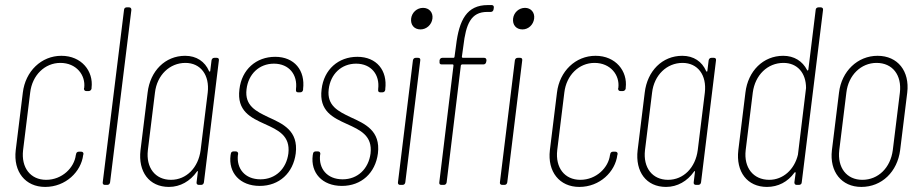

<svg xmlns="http://www.w3.org/2000/svg" viewBox="-20 -729 3616 757"><path d="M158 8C239 8 300 -52 308 -118L309 -121C310 -127 306 -131 300 -131H291C285 -131 280 -127 280 -121L279 -118C273 -68 225 -20 162 -20C100 -20 63 -68 71 -137L99 -364C107 -433 157 -481 218 -481C281 -481 318 -433 312 -383L311 -380C311 -374 314 -370 320 -370H330C335 -370 340 -374 341 -380V-383C349 -448 302 -509 222 -509C143 -509 80 -448 70 -364L42 -137C32 -52 80 8 158 8Z M393 0H403C409 0 413 -4 414 -10L498 -690C498 -696 495 -700 489 -700H479C474 -700 469 -696 469 -690L385 -10C384 -4 388 0 393 0Z M814 -491 809 -450C809 -446 806 -445 804 -449C788 -486 755 -509 710 -509C631 -509 572 -449 562 -364L534 -137C524 -52 568 8 646 8C691 8 730 -15 756 -52C758 -56 761 -55 760 -51L755 -10C754 -4 758 0 764 0H773C779 0 783 -4 784 -10L843 -491C844 -497 841 -501 835 -501H825C819 -501 815 -497 814 -491ZM654 -20C592 -20 555 -68 563 -137L591 -364C599 -433 649 -481 711 -481C771 -481 807 -433 799 -364L771 -137C762 -68 715 -20 654 -20Z M1004 4C1081 4 1136 -47 1146 -124C1157 -214 1095 -241 1038 -267C990 -290 944 -312 952 -377C959 -437 1002 -478 1060 -478C1120 -478 1154 -434 1147 -378V-375C1146 -369 1149 -365 1155 -365H1164C1170 -365 1174 -369 1175 -375V-378C1184 -451 1141 -505 1065 -505C990 -505 933 -455 924 -377C913 -291 969 -265 1024 -240C1077 -216 1125 -194 1117 -124C1109 -63 1066 -22 1007 -22C945 -22 912 -65 918 -118L919 -122C919 -128 916 -132 910 -132H900C895 -132 890 -128 890 -122L889 -117C880 -48 926 4 1004 4Z M1328 4C1405 4 1460 -47 1470 -124C1481 -214 1419 -241 1362 -267C1314 -290 1268 -312 1276 -377C1283 -437 1326 -478 1384 -478C1444 -478 1478 -434 1471 -378V-375C1470 -369 1473 -365 1479 -365H1488C1494 -365 1498 -369 1499 -375V-378C1508 -451 1465 -505 1389 -505C1314 -505 1257 -455 1248 -377C1237 -291 1293 -265 1348 -240C1401 -216 1449 -194 1441 -124C1433 -63 1390 -22 1331 -22C1269 -22 1236 -65 1242 -118L1243 -122C1243 -128 1240 -132 1234 -132H1224C1219 -132 1214 -128 1214 -122L1213 -117C1204 -48 1250 4 1328 4Z M1638 -613C1661 -613 1682 -631 1685 -656C1688 -680 1672 -698 1648 -698C1624 -698 1604 -680 1601 -656C1598 -631 1613 -613 1638 -613ZM1557 0H1567C1573 0 1577 -4 1578 -10L1637 -491C1638 -497 1635 -501 1629 -501H1619C1613 -501 1609 -497 1608 -491L1549 -10C1548 -4 1552 0 1557 0Z M1778 -549 1772 -505C1772 -503 1770 -501 1768 -501H1724C1718 -501 1714 -497 1713 -491V-485C1712 -479 1715 -475 1721 -475H1765C1767 -475 1768 -473 1768 -471L1712 -10C1711 -4 1714 0 1720 0H1730C1736 0 1740 -4 1741 -10L1797 -471C1797 -473 1800 -475 1802 -475H1886C1892 -475 1896 -479 1897 -485L1898 -491C1898 -497 1895 -501 1889 -501H1805C1803 -501 1801 -503 1801 -505L1807 -548C1817 -633 1836 -682 1901 -682H1915C1921 -682 1925 -686 1926 -692L1927 -699C1928 -705 1924 -709 1919 -709H1903C1821 -709 1790 -651 1778 -549ZM2050 -698C2026 -698 2006 -680 2003 -656C2000 -631 2015 -613 2040 -613C2063 -613 2083 -631 2086 -656C2089 -680 2073 -698 2050 -698ZM1960 0H1969C1975 0 1979 -4 1980 -10L2039 -491C2040 -497 2037 -501 2031 -501H2021C2015 -501 2011 -497 2010 -491L1951 -10C1950 -4 1954 0 1960 0Z M2264 8C2345 8 2406 -52 2414 -118L2415 -121C2416 -127 2412 -131 2406 -131H2397C2391 -131 2386 -127 2386 -121L2385 -118C2379 -68 2331 -20 2268 -20C2206 -20 2169 -68 2177 -137L2205 -364C2213 -433 2263 -481 2324 -481C2387 -481 2424 -433 2418 -383L2417 -380C2417 -374 2420 -370 2426 -370H2436C2441 -370 2446 -374 2447 -380V-383C2455 -448 2408 -509 2328 -509C2249 -509 2186 -448 2176 -364L2148 -137C2138 -52 2186 8 2264 8Z M2774 -491 2769 -450C2769 -446 2766 -445 2764 -449C2748 -486 2715 -509 2670 -509C2591 -509 2532 -449 2522 -364L2494 -137C2484 -52 2528 8 2606 8C2651 8 2690 -15 2716 -52C2718 -56 2721 -55 2720 -51L2715 -10C2714 -4 2718 0 2724 0H2733C2739 0 2743 -4 2744 -10L2803 -491C2804 -497 2801 -501 2795 -501H2785C2779 -501 2775 -497 2774 -491ZM2614 -20C2552 -20 2515 -68 2523 -137L2551 -364C2559 -433 2609 -481 2671 -481C2731 -481 2767 -433 2759 -364L2731 -137C2722 -68 2675 -20 2614 -20Z M3196 -690 3167 -454C3166 -450 3163 -450 3162 -453C3144 -488 3111 -509 3068 -509C2989 -509 2929 -449 2919 -364L2891 -137C2881 -52 2926 8 3004 8C3048 8 3086 -12 3112 -48C3114 -51 3117 -51 3117 -47L3112 -10C3112 -4 3115 0 3121 0H3130C3136 0 3141 -4 3141 -10L3225 -690C3226 -696 3222 -700 3216 -700H3207C3201 -700 3196 -696 3196 -690ZM3013 -20C2950 -20 2912 -68 2920 -137L2948 -364C2957 -433 3006 -481 3069 -481C3124 -481 3158 -441 3158 -382L3126 -119C3112 -60 3067 -20 3013 -20Z M3376 8C3457 8 3518 -52 3529 -137L3557 -364C3567 -448 3520 -509 3440 -509C3361 -509 3298 -448 3288 -364L3260 -137C3250 -52 3298 8 3376 8ZM3380 -20C3318 -20 3281 -68 3289 -137L3317 -364C3325 -433 3375 -481 3436 -481C3499 -481 3536 -433 3528 -364L3500 -137C3491 -68 3443 -20 3380 -20Z"/></svg>

Font: Barlow Condensed Thin
Style: Italic
Weight: 250
Width: 3
Italic angle: -7°
Designer: Jeremy Tribby
Foundry: Tribby Type
Version: Version 1.422;hotconv 1.0.109;makeotfexe 2.5.65596